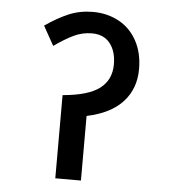

<svg xmlns="http://www.w3.org/2000/svg" viewBox="-50 -716 680 761"><g transform="rotate(5 290.0 -335.0)"><path d="M300 -257V0H198V-331H199Q301 -340 345.5 -374.5Q390 -409 390 -470Q390 -522 365 -553.5Q340 -585 293 -585Q255 -585 220.5 -568.5Q186 -552 144 -522L101 -599Q150 -633 194 -651.5Q238 -670 290 -670Q346 -670 392 -645.5Q438 -621 464.5 -573Q491 -525 491 -460Q491 -382 443 -329.5Q395 -277 300 -257Z"/></g></svg>

Font: Martel Sans SemiBold
Style: Regular
Weight: 600
Designer: Dan Reynolds and Mathieu Réguer
Foundry: Dan Reynolds and Mathieu Réguer
Version: Version 1.002; ttfautohint (v1.1) -l 5 -r 5 -G 72 -x 0 -D la